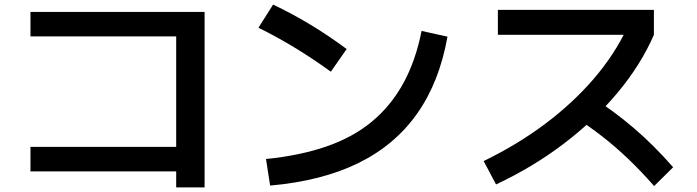

<svg xmlns="http://www.w3.org/2000/svg" viewBox="-20 -775 3040 838"><path d="M749 43V-27H113V-134H749V-616H113V-723H873V43Z M1141 -81Q1290 -96 1405.5 -136Q1521 -176 1603.5 -244.5Q1686 -313 1740 -411Q1794 -509 1820 -640L1933 -615Q1898 -417 1800.5 -279Q1703 -141 1543.5 -63Q1384 15 1159 35ZM1424 -462Q1347 -518 1268 -566Q1189 -614 1108 -654L1172 -755Q1256 -715 1335.5 -667Q1415 -619 1493 -561Z M2091 -72Q2239 -144 2359.5 -234.5Q2480 -325 2570.5 -430Q2661 -535 2716 -651L2752 -623H2153V-732H2834V-623Q2777 -492 2675.5 -370.5Q2574 -249 2439.5 -147Q2305 -45 2145 30ZM2835 37Q2778 -28 2722.5 -81Q2667 -134 2608 -180Q2549 -226 2481 -269L2559 -354Q2659 -291 2747 -215.5Q2835 -140 2918 -45Z"/></svg>

Font: M PLUS 2 Thin SemiBold
Style: Regular
Weight: 600
Version: Version 1.001